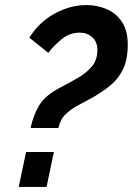

<svg xmlns="http://www.w3.org/2000/svg" viewBox="-20 -739 525 759"><path d="M101 -233Q111 -282 134 -321Q157 -360 211 -389Q251 -410 286 -430Q321 -450 343 -476Q365 -502 365 -541Q365 -574 344.5 -592Q324 -610 295 -610Q255 -610 223 -583.5Q191 -557 171 -530L96 -590Q134 -651 195.5 -685Q257 -719 323 -719Q364 -719 401.5 -703Q439 -687 462 -652.5Q485 -618 485 -563Q485 -504 466.5 -465.5Q448 -427 416.5 -401.5Q385 -376 347 -354Q318 -338 289.5 -323Q261 -308 239.5 -287.5Q218 -267 211 -233ZM54 0 83 -138H193L164 0Z"/></svg>

Font: Raleway
Style: Bold Italic
Weight: 700
Italic angle: -12°
Designer: Matt McInerney, Pablo Impallari, Rodrigo Fuenzalida
Foundry: Matt McInerney, Pablo Impallari, Rodrigo Fuenzalida
Version: Version 4.101;RELEASE